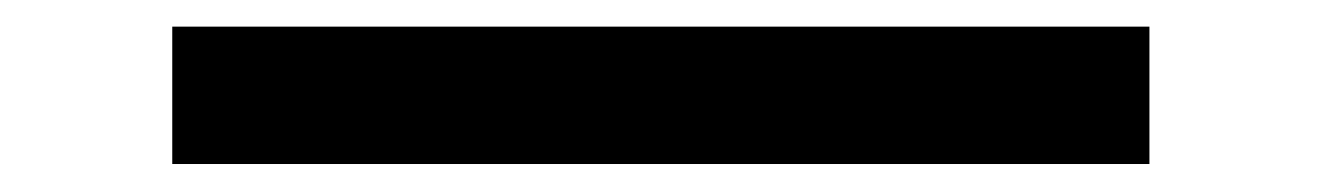

<svg xmlns="http://www.w3.org/2000/svg" viewBox="-20 -424 978 142"><path d="M107.4 -404.3H830.1V-302.7H107.4Z"/></svg>

Font: Pretendard JP SemiBold
Style: Regular
Weight: 600
Designer: Base glyphs from Inter by Rasmus Andersson; Hangeul glyphs from Noto Sans CJK(Source Han Sans) by Jang Soo-young and Kan
Foundry: Kil Hyung-jin
Version: Version 1.309